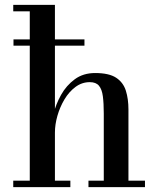

<svg xmlns="http://www.w3.org/2000/svg" viewBox="-20 -770 643 790"><path d="M35.5 -582V-608H327.5V-582ZM34.5 0V-26.5H102.5V-723.5H34.5V-750H206V-26.5H269.5V0ZM344 0V-26.5H407V-303Q407 -345 403.2 -373.8Q399.5 -402.5 387.2 -417.2Q375 -432 349.5 -432Q317 -432 290.5 -412.2Q264 -392.5 245.2 -361Q226.5 -329.5 216.2 -293.5Q206 -257.5 206 -224.5L189 -223Q189 -256.5 199.2 -298.5Q209.5 -340.5 231.2 -379.5Q253 -418.5 287.8 -444Q322.5 -469.5 371.5 -469.5Q428.5 -469.5 457.8 -450.2Q487 -431 497.8 -397Q508.5 -363 508.5 -319.5V-26.5H576.5V0Z"/></svg>

Font: Bodoni Moda 9pt Medium
Style: Regular
Weight: 500
Designer: Owen Earl
Foundry: indestructible type
Version: Version 2.005